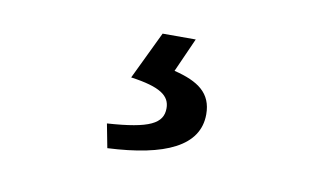

<svg xmlns="http://www.w3.org/2000/svg" viewBox="-41 -77 697 411"><g transform="rotate(10 307.0 128.0)"><path d="M210 259C335 253 406 220 406 151C406 105 376 84 323 71L356 -3H284L234 101C299 110 320 126 320 153C320 186 292 201 200 207Z"/></g></svg>

Font: Noto Sans T Chinese Medium
Style: Regular
Weight: 500
Designer: Ryoko NISHIZUKA (kana & ideographs); Paul D. Hunt (Latin, Greek & Cyrillic); Wenlong ZHANG (bopomofo); Sandoll Communica
Foundry: Adobe Systems Incorporated
Version: Version 1.000;PS 1;hotconv 1.0.78;makeotf.lib2.5.61930